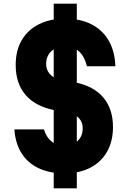

<svg xmlns="http://www.w3.org/2000/svg" viewBox="-20 -920 690 1040"><path d="M271 100V-900H396V100ZM218 -219Q231 -176 259 -154Q287 -132 330 -132Q375 -132 401.5 -157.5Q428 -183 428 -226Q428 -257 408.5 -279Q389 -301 355 -308L271 -324Q170 -345 117.5 -407Q65 -469 65 -568Q65 -646 97.5 -702Q130 -758 190.5 -788.5Q251 -819 333 -819Q415 -819 475 -788.5Q535 -758 568.5 -700.5Q602 -643 605 -561H451Q438 -614 408.5 -641Q379 -668 334 -668Q286 -668 258 -642.5Q230 -617 230 -573Q230 -542 249.5 -519.5Q269 -497 302 -490L386 -474Q487 -454 539.5 -392Q592 -330 592 -232Q592 -155 560 -98.5Q528 -42 469 -11.5Q410 19 329 19Q248 19 189 -9Q130 -37 96.5 -90.5Q63 -144 58 -219Z"/></svg>

Font: Martian Mono SemiCondensed
Style: Bold
Weight: 700
Width: 4
Designer: Roman Shamin
Foundry: Evil Martians
Version: Version 1.000